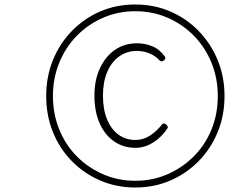

<svg xmlns="http://www.w3.org/2000/svg" viewBox="-20 -920 1045 856"><path d="M583 -84Q500 -84 427.5 -115Q355 -146 300.5 -201.5Q246 -257 216 -331Q186 -405 186 -492Q186 -578 216 -652Q246 -726 300.5 -782Q355 -838 427 -869Q499 -900 583 -900Q667 -900 739 -869Q811 -838 865.5 -782Q920 -726 950.5 -652Q981 -578 981 -492Q981 -405 950.5 -331Q920 -257 865.5 -201.5Q811 -146 739 -115Q667 -84 583 -84ZM583 -114Q660 -114 726.5 -143Q793 -172 844 -223Q895 -274 923 -343Q951 -412 951 -492Q951 -571 923 -640Q895 -709 844.5 -760.5Q794 -812 727 -841Q660 -870 583 -870Q507 -870 440 -841Q373 -812 322.5 -760.5Q272 -709 244 -640Q216 -571 216 -492Q216 -412 244 -343Q272 -274 322.5 -223Q373 -172 440 -143Q507 -114 583 -114ZM584 -261Q529 -261 487.5 -290.5Q446 -320 423.5 -372Q401 -424 401 -494Q401 -562 425 -614.5Q449 -667 491.5 -697Q534 -727 591 -727Q626 -727 658.5 -714Q691 -701 715 -668Q718 -664 717 -659.5Q716 -655 711 -651Q705 -646 700 -646.5Q695 -647 691 -651Q673 -671 646.5 -682Q620 -693 590 -693Q546 -693 511.5 -668.5Q477 -644 458 -599Q439 -554 439 -494Q439 -432 457.5 -387.5Q476 -343 508.5 -319.5Q541 -296 584 -296Q618 -296 648 -315Q678 -334 703 -366Q707 -370 712 -369.5Q717 -369 722 -364Q727 -359 728 -355Q729 -351 726 -347Q707 -319 684 -300Q661 -281 636 -271Q611 -261 584 -261Z"/></svg>

Font: Playwrite BE VLG Thin
Style: Regular
Weight: 250
Designer: Veronika Burian, José Scaglione
Foundry: TypeTogether
Version: Version 1.002